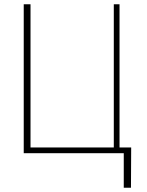

<svg xmlns="http://www.w3.org/2000/svg" viewBox="-20 -701 693 906"><path d="M92 -681H124V-5H517V-681H544V-5H599L598 185H564V22H92Z"/></svg>

Font: LINE Seed Sans KR Thin
Style: Regular
Weight: 250
Designer: LINE BX Design & Sandoll Inc & Dalton Maag Ltd
Foundry: Sandoll Inc.
Version: Version 1.000